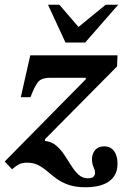

<svg xmlns="http://www.w3.org/2000/svg" viewBox="-47 -702 520 812"><path d="M316 90Q272 90 242.5 79.5Q213 69 192 53.5Q171 38 153 22.5Q135 7 115 -3.5Q95 -14 67 -14Q49 -14 35.5 -8Q22 -2 4 14L-27 -19L316 -367V-373H165Q127 -373 112.5 -353.5Q98 -334 82 -291H41L81 -468H450L448 -421L143 -113V-106Q171 -103 190.5 -86.5Q210 -70 225.5 -46.5Q241 -23 255 -0.5Q269 22 285.5 37Q302 52 325 52Q341 52 348 45.5Q355 39 355 29Q355 18 348.5 4Q342 -10 342 -29Q342 -51 355 -67Q368 -83 393 -83Q421 -83 435.5 -63Q450 -43 450 -11Q450 22 436.5 42Q423 62 402 72.5Q381 83 358 86.5Q335 90 316 90ZM313 -522H230L156 -682H204L285 -588L400 -682H453Z"/></svg>

Font: STIX Two Text SemiBold
Style: Italic
Weight: 600
Italic angle: -12°
Designer: Ross Mills, John Hudson & Paul Hanslow, Tiro Typeworks Ltd; with prior portions MicroPress Inc. and Coen Hoffman, Elsevi
Foundry: Tiro Typeworks Ltd
Version: Version 2.13 b171